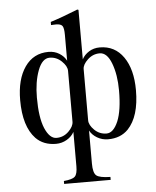

<svg xmlns="http://www.w3.org/2000/svg" viewBox="-59 -712 795 978"><g transform="rotate(-5 339.0 -222.5)"><path d="M379 -660V-407Q391 -430 415 -445Q439 -460 470 -460Q547 -460 591 -397Q635 -334 635 -227Q635 -93 575 -30Q536 10 472 10Q442 10 416.5 -5Q391 -20 379 -43V126Q379 173 395 187Q411 201 467 202V217H229V202Q273 198 286 185Q299 172 299 133V-43Q287 -20 261.5 -5Q236 10 206 10Q142 10 103 -30Q43 -93 43 -227Q43 -334 87 -397Q131 -460 208 -460Q239 -460 263 -445Q287 -430 299 -407V-539Q299 -574 291 -585Q283 -596 258 -596Q242 -596 233 -595V-611Q291 -629 373 -662ZM379 -357V-95Q379 -71 405 -45.5Q431 -20 467 -20Q502 -20 526 -76Q549 -131 549 -233Q549 -313 527 -371.5Q505 -430 467 -430Q432 -430 405.5 -405Q379 -380 379 -357ZM299 -95V-355Q299 -379 272.5 -404.5Q246 -430 211 -430Q173 -430 151 -371.5Q129 -313 129 -233Q129 -131 152 -76Q176 -20 211 -20Q247 -20 273 -45.5Q299 -71 299 -95Z"/></g></svg>

Font: STIX MathJax Alphabets
Style: Regular
Weight: 400
Designer: MicroPress Inc., with final additions and corrections provided by Coen Hoffman, Elsevier (retired)
Version: Version 1.1.1